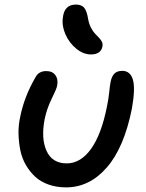

<svg xmlns="http://www.w3.org/2000/svg" viewBox="-20 -810 637 840"><path d="M377.9 -571.8Q345.2 -571.8 314.5 -596.4Q283.7 -621.1 266.8 -658.7Q250 -696.3 254.9 -731.9Q260.7 -790 312 -790Q335.9 -790 347.7 -776.9Q359.4 -763.7 365.2 -729Q368.7 -707.5 377.2 -690.4Q385.7 -673.3 395 -663.6Q404.3 -653.8 412.8 -645Q421.4 -636.2 425.8 -627.2Q430.2 -618.2 428.2 -606.9Q421.4 -571.8 377.9 -571.8ZM269 9.8Q227.5 9.8 192.9 -2.4Q158.2 -14.6 134.5 -36.4Q110.8 -58.1 93.5 -87.6Q76.2 -117.2 69.1 -151.9Q62 -186.5 61 -224.4Q60.1 -262.2 68.8 -300.8Q86.4 -387.7 134.8 -471.2Q148.9 -499 182.1 -499Q209.5 -499 222.4 -481.2Q235.4 -463.4 230 -435.1Q227.5 -420.9 206.5 -378.7Q185.5 -336.4 175.8 -291Q158.7 -204.6 183.6 -149.9Q208.5 -95.2 272 -95.2Q332.5 -95.2 378.2 -158.4Q423.8 -221.7 448.2 -345.2Q454.6 -375 457.8 -406.5Q460.9 -438 463.9 -452.1Q468.8 -476.1 480.5 -488Q492.2 -500 515.1 -500Q549.8 -500 561.3 -461.9Q572.8 -423.8 557.1 -335Q522.9 -163.6 447 -76.9Q371.1 9.8 269 9.8Z"/></svg>

Font: Shantell Sans Normal
Style: Italic
Weight: 500
Italic angle: -11.31°
Designer: Stephen Nixon, Anya Danilova, Shantell Martin
Foundry: Arrow Type
Version: Version 1.006;[559af2be0]